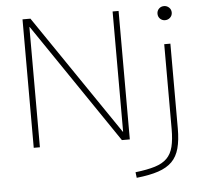

<svg xmlns="http://www.w3.org/2000/svg" viewBox="-61 -801 1179 1087"><g transform="rotate(-5 528.0 -257.5)"><path d="M106 0V-730H151L616 -47H618V-730H652V0H607L143 -683H141V0ZM668 188Q736 180 779.5 166.5Q823 153 848 128Q873 103 883 62.5Q893 22 893 -38V-520H928V-38Q928 29 915.5 75Q903 121 874 150Q845 179 796 195.5Q747 212 672 220ZM910 -655Q893 -655 881.5 -666.5Q870 -678 870 -695Q870 -712 881.5 -723.5Q893 -735 910 -735Q927 -735 939 -723.5Q951 -712 951 -695Q951 -678 939 -666.5Q927 -655 910 -655Z"/></g></svg>

Font: M PLUS 2 ExtraLight
Style: Regular
Weight: 250
Designer: Coji Morishita
Foundry: UNDERFOREST DESIGN
Version: Version 1.001